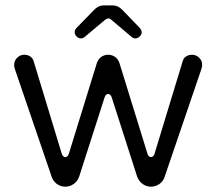

<svg xmlns="http://www.w3.org/2000/svg" viewBox="-20 -703 813 722"><path d="M399.9 -337.4 495.6 -39.1Q502 -22 516.1 -11.2Q530.8 -1 547.9 -1Q564.9 -1 579.6 -11.2L586.4 -17.1Q595.2 -25.9 599.1 -38.1L737.8 -444.8Q740.2 -452.1 740.2 -459.5Q740.2 -474.6 729 -485.8Q717.8 -497.1 702.1 -497.1Q685.1 -497.1 674.8 -486.8Q669.9 -481.9 667.5 -474.6L561 -124.5Q556.6 -112.3 547.9 -112.3Q539.1 -112.3 534.7 -124.5L429.2 -465.8Q424.8 -480 413.1 -488.8Q401.4 -497.1 386.7 -497.1Q372.1 -497.1 360.4 -488.8Q348.6 -480 344.2 -465.8L238.8 -124.5Q234.4 -112.3 225.6 -112.3Q216.8 -112.3 212.4 -124.5L106 -474.6Q102.5 -484.9 93.3 -491Q84 -497.1 71.3 -497.1Q55.7 -497.1 44.4 -485.8Q33.2 -474.6 33.2 -459Q33.2 -452.1 35.6 -444.3L174.3 -38.1Q179.7 -22 193.8 -11.2Q208.5 -1 225.6 -1Q247.6 -1 264.2 -17.1Q272.9 -26.4 277.8 -39.1L373.5 -337.4Q377.9 -349.6 386.7 -349.6Q395.5 -349.6 399.9 -337.4ZM265.6 -568.4Q273.9 -558.6 283.7 -558.6Q292.5 -558.6 298.3 -564L374.5 -627.9Q383.8 -633.8 386.2 -633.8Q386.7 -633.8 386.7 -633.8Q394.5 -633.8 399.4 -627.9L475.1 -564Q481 -558.6 489.3 -558.6Q498 -558.6 505.4 -565.9Q512.7 -573.2 512.7 -581.1Q512.7 -589.4 506.3 -597.2L439 -667Q422.9 -682.6 405.3 -682.6H368.2Q349.6 -682.6 333 -665L267.1 -597.2Q260.7 -589.4 260.7 -581.1Q260.7 -574.7 265.6 -568.4Z"/></svg>

Font: YuPearl-Light
Style: Light
Weight: 300
Designer: Max Yao
Foundry: Max-Everyday
Version: Version 1.011; ttfautohint (v1.8.3)